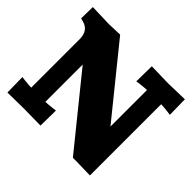

<svg xmlns="http://www.w3.org/2000/svg" viewBox="-165 -934 1149 1149"><g transform="rotate(45 410.0 -359.5)"><path d="M799.8 -721.2 801.8 -591.8 777.8 -595.2Q734.9 -600.1 720.2 -600.1V2.9Q604 0 600.1 0H573.2L220.2 -436V-120.1Q234.9 -120.1 277.8 -125L301.8 -127.9L299.8 1L160.2 -1L20 1L18.1 -127.9L42 -125Q85 -120.1 100.1 -120.1V-529.8Q100.1 -601.1 42 -618.2L18.1 -625L20 -722.2L160.2 -717.8L252 -721.2L600.1 -291V-600.1Q585 -600.1 542 -595.2L518.1 -591.8L520 -721.2L660.2 -717.8Z"/></g></svg>

Font: Zantroke
Style: Regular
Weight: 500
Foundry: gluk
Version: Version 0.36